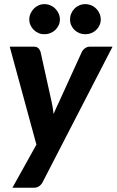

<svg xmlns="http://www.w3.org/2000/svg" viewBox="-20 -741 564 928"><path d="M27 0ZM186.5 138.5Q172 166.5 143 166.5H40L156 -42L27 -515.5H143Q158 -515.5 165.5 -508Q173 -500.5 176 -490.5L230.5 -244Q233.5 -230.5 235.5 -217Q237.5 -203.5 239 -190Q244.5 -203.5 250.8 -217.2Q257 -231 263.5 -244.5L376 -491Q381.5 -501.5 392 -508.5Q402.5 -515.5 413.5 -515.5H524ZM269.5 -647Q269.5 -632 263.5 -619Q257.5 -606 247.2 -596.2Q237 -586.5 223.2 -581Q209.5 -575.5 194 -575.5Q179.5 -575.5 166.5 -581Q153.5 -586.5 143.5 -596.2Q133.5 -606 127.5 -619Q121.5 -632 121.5 -647Q121.5 -662 127.5 -675.5Q133.5 -689 143.5 -699.2Q153.5 -709.5 166.5 -715.2Q179.5 -721 194 -721Q209.5 -721 223.2 -715.2Q237 -709.5 247.2 -699.2Q257.5 -689 263.5 -675.5Q269.5 -662 269.5 -647ZM467 -647Q467 -632 461 -619Q455 -606 445 -596.2Q435 -586.5 421.2 -581Q407.5 -575.5 392 -575.5Q377 -575.5 363.5 -581Q350 -586.5 340 -596.2Q330 -606 324.2 -619Q318.5 -632 318.5 -647Q318.5 -662 324.2 -675.5Q330 -689 340 -699.2Q350 -709.5 363.5 -715.2Q377 -721 392 -721Q407.5 -721 421.2 -715.2Q435 -709.5 445 -699.2Q455 -689 461 -675.5Q467 -662 467 -647Z"/></svg>

Font: Lato Heavy
Style: Italic
Weight: 800
Italic angle: -7°
Designer: Lukasz Dziedzic
Foundry: tyPoland Lukasz Dziedzic
Version: Version 2.007; 2014-02-27